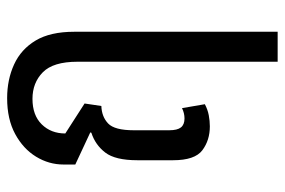

<svg xmlns="http://www.w3.org/2000/svg" viewBox="-150 -448 798 538"><g transform="rotate(-90 249.0 -179.0)"><path d="M164 10Q125 10 97 -11Q69 -32 69 -93V-193Q69 -255 90.5 -283Q112 -311 146 -322L147 -325L57 -367V-400Q57 -441 79 -477Q101 -513 142.5 -535.5Q184 -558 243 -558Q295 -558 337.5 -538.5Q380 -519 404.5 -478Q429 -437 429 -370V200H345V-361Q345 -429 315.5 -458Q286 -487 241 -487Q195 -487 169.5 -461Q144 -435 144 -395L228 -341L221 -294Q191 -293 172 -275Q153 -257 153 -203V-104Q153 -81 161 -71Q169 -61 186 -61Q201 -61 215 -68L226 -4Q211 4 195 7Q179 10 164 10Z"/></g></svg>

Font: Noto Sans Thai Cond
Style: Regular
Weight: 400
Width: 3
Designer: Monotype Design Team
Foundry: Monotype Imaging Inc.
Version: Version 2.002; ttfautohint (v1.8.4.7-5d5b)